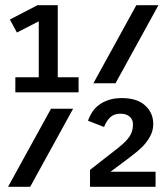

<svg xmlns="http://www.w3.org/2000/svg" viewBox="-20 -718 640 738"><path d="M39 -421H129V-636L45 -593L18 -643L124 -698H202V-421H282V-363H39ZM504 -698H589L424 -398H339ZM176 -300H261L96 0H11ZM326 -65 436 -151Q466 -175 478.5 -194.5Q491 -214 491 -237V-241Q491 -259 478 -270Q465 -281 443 -281Q418 -281 403.5 -267Q389 -253 380 -230L318 -254Q324 -271 334 -286.5Q344 -302 359.5 -314Q375 -326 397 -333.5Q419 -341 448 -341Q507 -341 538 -312.5Q569 -284 569 -242Q569 -221 561.5 -203.5Q554 -186 541 -169.5Q528 -153 510 -138Q492 -123 472 -108L405 -58H578V0H326Z"/></svg>

Font: IBM Plex Mono Medium
Style: Regular
Weight: 500
Monospace: yes
Designer: Mike Abbink, Paul van der Laan, Pieter van Rosmalen
Foundry: Bold Monday
Version: Version 2.3